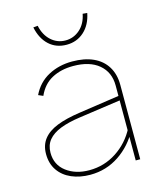

<svg xmlns="http://www.w3.org/2000/svg" viewBox="-112 -816 761 908"><g transform="rotate(-15 268.5 -362.5)"><path d="M271 -508Q211 -508 166.5 -484Q122 -460 99 -408L76 -418Q103 -474 155 -502Q207 -530 272 -530Q332 -530 375 -510.5Q418 -491 441 -453.5Q464 -416 464 -364V0H442V-367Q442 -432 397 -470Q352 -508 271 -508ZM40 -139Q40 -182 63 -211.5Q86 -241 131 -259Q176 -277 246 -287L450 -317V-295L240 -265Q182 -257 142.5 -241.5Q103 -226 82.5 -201Q62 -176 62 -139Q62 -80 107 -46Q152 -12 219 -12Q292 -12 352.5 -51.5Q413 -91 447 -157L460 -146Q423 -75 359.5 -32.5Q296 10 218 10Q167 10 126.5 -7.5Q86 -25 63 -58.5Q40 -92 40 -139ZM137 -733 159 -735Q169 -688 199 -661Q229 -634 269 -634Q309 -634 339.5 -661Q370 -688 379 -735L401 -733Q390 -677 354.5 -645Q319 -613 269 -613Q218 -613 183.5 -644.5Q149 -676 137 -733Z"/></g></svg>

Font: Easer Grotesk Variable
Style: Regular
Weight: 400
Designer: Boardeaser, Bonnie Shaver-Troup, Thomas Jockin
Foundry: Lexend
Version: Version 1.001;Glyphs 3.1.2 (3151)